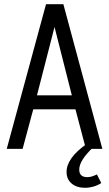

<svg xmlns="http://www.w3.org/2000/svg" viewBox="-20 -707 516 912"><path d="M12 0.2H87.4L138 -187.8H338.4L388 0.2H466.2L281 -687H198.6ZM155.6 -254.2 239 -578.8 321.2 -254.2ZM383.8 185Q403.8 185 423.7 179.4Q443.6 173.8 461 162.4L440.4 121.6Q424.6 129 414.5 131.7Q404.4 134.4 394 134.4Q375.4 134.4 365.9 125.4Q356.4 116.4 356.4 98.4Q356.4 77 372.2 51.4Q388 25.8 421.8 -6.8L390.8 -22.6Q344.6 9.6 320.4 43.1Q296.2 76.6 296.2 109.6Q296.2 144.2 320.1 164.6Q344 185 383.8 185Z"/></svg>

Font: Secuela Light
Style: Regular
Weight: 300
Designer: Fernando Haro
Foundry: deFharo
Version: Version 1.708